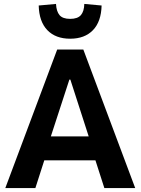

<svg xmlns="http://www.w3.org/2000/svg" viewBox="-20 -957 715 977"><path d="M7 0 271 -705H404L668 0H511L448 -196L503 -141H167L223 -196L160 0ZM333 -552 229 -233 214 -263H456L441 -233L338 -552ZM337 -760Q263 -760 221 -803.5Q179 -847 177 -929L265 -937Q267 -899 283 -880Q299 -861 337 -861Q375 -861 391.5 -880Q408 -899 409 -937L497 -929Q495 -847 453 -803.5Q411 -760 337 -760Z"/></svg>

Font: Nunito Sans 7pt Condensed ExtraBold
Style: Regular
Weight: 800
Width: 3
Designer: Vernon Adams
Foundry: Vernon Adams
Version: Version 3.101;gftools[0.9.27]